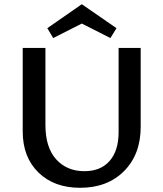

<svg xmlns="http://www.w3.org/2000/svg" viewBox="-20 -886 777 913"><path d="M369 -774 233 -705 205 -752 369 -866 534 -752 505 -705ZM544 -658H649V-283Q649 -152 570 -72.5Q491 7 361 7Q237 7 162.5 -66Q88 -139 88 -261V-658H196V-292Q196 -185 247 -128.5Q298 -72 381 -72Q459 -72 501.5 -121Q544 -170 544 -257Z"/></svg>

Font: EauTestText Semibold
Style: Regular
Weight: 600
Designer: Christian Thalmann (Catharsis Fonts)
Version: Version 0.001;PS 000.001;hotconv 1.0.88;makeotf.lib2.5.64775